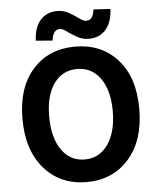

<svg xmlns="http://www.w3.org/2000/svg" viewBox="-63 -1016 896 1084"><g transform="rotate(-5 385.0 -474.5)"><path d="M53.7 -373Q53.7 -550.8 144.5 -652.3Q235.4 -753.9 384.8 -753.9Q534.2 -753.9 625 -652.3Q715.8 -550.8 715.8 -373Q715.8 -194.3 624.5 -90.3Q533.2 13.7 384.8 13.7Q236.3 13.7 145 -90.3Q53.7 -194.3 53.7 -373ZM253.4 -184.1Q301.8 -114.3 384.8 -114.3Q467.8 -114.3 516.6 -184.6Q565.4 -254.9 565.4 -373Q565.4 -491.2 516.6 -559.1Q467.8 -627 384.8 -627Q301.8 -627 253.4 -559.6Q205.1 -492.2 205.1 -373Q205.1 -253.9 253.4 -184.1ZM466.8 -791Q431.6 -791 400.4 -808.6Q369.1 -826.2 346.2 -843.3Q323.2 -860.4 307.6 -860.4Q268.6 -860.4 261.7 -798.8L167 -806.6Q170.9 -883.8 207 -923.3Q243.2 -962.9 302.7 -962.9Q337.9 -962.9 368.7 -945.3Q399.4 -927.7 422.4 -910.6Q445.3 -893.6 461.9 -893.6Q500 -893.6 506.8 -954.1L602.5 -948.2Q598.6 -870.1 562 -830.6Q525.4 -791 466.8 -791Z"/></g></svg>

Font: Gen Shin Gothic Bold
Style: Bold
Weight: 700
Designer: [Source Han Sans]
Ryoko NISHIZUKA  (kana & ideographs); Paul D. Hunt (Latin, Greek & Cyrillic); Wenlong ZHANG  (bopomofo
Version: Version 1.002.20150607